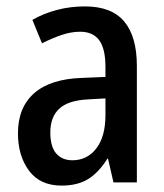

<svg xmlns="http://www.w3.org/2000/svg" viewBox="-20 -569 513 599"><path d="M245 -549Q328 -549 367.5 -502Q407 -455 407 -363V0H334L317 -74H315Q289 -32 256 -11Q223 10 172 10Q105 10 70.5 -36.5Q36 -83 36 -153Q36 -234 87 -278.5Q138 -323 237 -326L309 -329V-360Q309 -417 289.5 -443.5Q270 -470 230 -470Q202 -470 172.5 -460Q143 -450 111 -434L81 -507Q116 -527 157.5 -538Q199 -549 245 -549ZM256 -259Q193 -256 165 -230Q137 -204 137 -156Q137 -111 155.5 -90Q174 -69 206 -69Q252 -69 280.5 -106Q309 -143 309 -210V-262Z"/></svg>

Font: Noto Sans Khmer Condensed Medium
Style: Regular
Weight: 500
Width: 3
Designer: Danh Hong and the Monotype Design Team
Foundry: Monotype Imaging Inc.
Version: Version 2.004; ttfautohint (v1.8.4.7-5d5b)